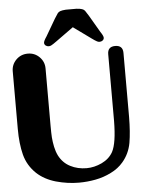

<svg xmlns="http://www.w3.org/2000/svg" viewBox="-61 -965 799 1022"><g transform="rotate(-5 339.0 -454.5)"><path d="M574.2 -700.7Q615.2 -700.7 615.2 -660.2V-317.9Q614.7 -237.3 605 -180.2Q594.7 -123 558.1 -80.1Q531.7 -48.8 491.7 -29.3Q452.1 -9.3 407.7 -1Q364.3 7.3 319.3 7.3Q258.8 7.3 197.3 -9.8Q136.2 -27.3 95.7 -64.9Q50.3 -107.9 34.7 -167.5Q19.5 -226.6 19.5 -305.7V-613.8Q19.5 -649.9 44.9 -675.3Q70.3 -700.7 107.4 -700.7Q144 -700.7 169.4 -675.3Q194.8 -649.9 194.8 -613.8V-305.7Q194.8 -271 196.3 -245.6Q198.2 -220.7 203.6 -194.8Q209 -168.9 219.7 -147Q241.2 -105.5 280.3 -85.9Q318.8 -65.9 366.7 -65.9Q407.7 -65.9 448.2 -85Q488.8 -104.5 508.3 -139.6Q532.7 -185.1 533.7 -303.7V-660.2Q533.7 -700.7 574.2 -700.7ZM386.7 -916Q407.2 -914.6 416.5 -911.1Q426.3 -907.7 431.2 -900.9Q436.5 -894 449.2 -873L502 -782.7Q517.6 -759.8 517.6 -750Q517.6 -741.2 510.3 -735.4Q503.4 -730 493.7 -730Q487.3 -730 480.5 -733.4Q473.6 -736.8 468.3 -740.7L452.1 -752L358.4 -819.8L264.2 -752L248 -740.7Q242.7 -736.8 235.8 -733.4Q229 -730 222.7 -730Q212.9 -730 206.1 -735.4Q198.7 -741.2 198.7 -750Q198.7 -759.8 214.4 -782.7L267.1 -873Q279.8 -894 285.2 -900.9Q290 -907.7 299.8 -911.1Q309.1 -914.6 329.6 -916Z"/></g></svg>

Font: inglobal
Style: Bold
Weight: 700
Designer: Andrey Kochetov, Denis Davydov, Evgeny Yurtaev
Foundry: inglobal.ru
Version: Version 1.00 September 25, 2014, initial release